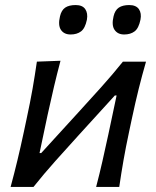

<svg xmlns="http://www.w3.org/2000/svg" viewBox="-20 -740 618 760"><path d="M22 0Q37 -55.5 49.2 -106.5Q61.5 -157.5 74.5 -218.5L85 -268Q99.5 -335 108.8 -388Q118 -441 126 -496L219.5 -499.5Q205.5 -447 193.8 -397.2Q182 -347.5 168.5 -285.5L136.5 -134H143L290.5 -295.5Q335 -344 380.5 -394.8Q426 -445.5 466.5 -496H558Q542 -440.5 529 -388.2Q516 -336 501.5 -268L491 -218.5Q478 -157.5 469 -106.2Q460 -55 452 0H360.5Q374.5 -53.5 385.5 -102.2Q396.5 -151 409 -208.5L441.5 -362H434.5L291 -204.5Q245.5 -154.5 199.5 -103Q153.5 -51.5 112.5 0ZM471.5 -603.5Q446 -603.5 433.5 -621.8Q421 -640 429.5 -675.5Q435 -699.5 450.2 -709.8Q465.5 -720 491.5 -720Q518.5 -720 529.8 -703.8Q541 -687.5 536 -662Q529 -628 512.8 -615.8Q496.5 -603.5 471.5 -603.5ZM259.5 -603.5Q233.5 -603.5 221.2 -621.8Q209 -640 217.5 -675.5Q223 -699.5 238 -709.8Q253 -720 279.5 -720Q306.5 -720 317.5 -703.8Q328.5 -687.5 324 -662Q317 -628 300.8 -615.8Q284.5 -603.5 259.5 -603.5Z"/></svg>

Font: Commissioner Flair
Style: Italic
Weight: 400
Italic angle: -12°
Designer: Kostas Bartsokas
Foundry: Kostas Bartsokas
Version: Version 1.000; ttfautohint (v1.8.3)